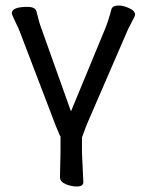

<svg xmlns="http://www.w3.org/2000/svg" viewBox="-20 -506 530 698"><path d="M39 -420Q23 -453 23 -458Q23 -481 80 -481Q109 -481 113 -463Q123 -421 131 -401L238 -101L362 -401Q374 -430 385 -472Q389 -486 411 -486Q429 -486 450 -476Q471 -467 471 -452Q471 -448 457 -422Q443 -396 437 -380L301 -66Q292 -46 279 -9Q279 -7 278 -5V50L283 156Q283 172 259 172Q240 172 220 164Q198 155 198 138L200 49V-10Q196 -15 194 -22Q194 -22 183 -48L55 -383Q49 -400 39 -420Z"/></svg>

Font: Moon Stars Kai
Style: Bold
Weight: 700
Designer: GuiWonder
Version: Version 1.101